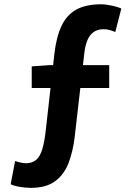

<svg xmlns="http://www.w3.org/2000/svg" viewBox="-20 -774 630 903"><path d="M124 109.6Q93.3 108.8 68.4 104.2Q43.5 99.6 30.1 92.3L51.1 -16.8Q75.5 -7.7 102.8 -6.1Q132.1 -6.9 150.2 -22.2Q168.3 -37.4 179.1 -73.1Q189.9 -108.7 196.4 -171.4L235.7 -520.1Q245.1 -601.4 269.6 -652.8Q294.1 -704.3 339.3 -729.1Q384.4 -753.8 454.8 -753.8Q477.6 -753.8 505.7 -747.7Q533.9 -741.6 550.6 -733.8L522.3 -623.7Q511.6 -627.9 498.1 -632.2Q484.6 -636.6 466.1 -636.6Q438.8 -636.6 420.4 -623.2Q401.9 -609.9 391.9 -586.5Q381.8 -563.1 377.6 -532.3L331.3 -130.3Q323.5 -63.1 302.9 -8.6Q282.4 45.9 240 77.7Q197.6 109.6 124 109.6ZM129.2 -360V-461.8L211.4 -467.6H493.6V-360Z"/></svg>

Font: Noto Sans HK Thin
Style: Regular
Weight: 100
Designer: Ryoko NISHIZUKA 西塚涼子 (kana, bopomofo & ideographs); Paul D. Hunt (Latin, Greek & Cyrillic); Sandoll Communications 산돌커뮤니
Foundry: Adobe
Version: Version 2.004-H2;hotconv 1.0.118;makeotfexe 2.5.65603